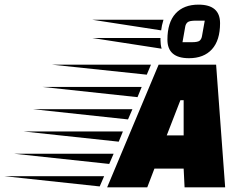

<svg xmlns="http://www.w3.org/2000/svg" viewBox="-270 -808 1048 828"><path d="M526 0 522 -81H396L365 0H192L414 -529H662L701 0ZM522 -224V-376H508L449 -224ZM160 -4 -250 -48H179ZM201 -101 -209 -145H220ZM242 -197 -168 -241H260ZM282 -293 -127 -337H301ZM323 -389 -86 -433H341ZM363 -486 -45 -529H381ZM557 -626Q584 -626 591.5 -633Q599 -640 601 -652L613 -719H576Q547 -719 539 -712Q531 -705 529 -694L517 -626ZM586 -788Q679 -788 679 -708Q679 -634 644 -595.5Q609 -557 545 -557Q452 -557 452 -637Q452 -711 487 -749.5Q522 -788 586 -788ZM425 -677 127 -723H435Q427 -697 425 -677ZM422 -637Q422 -616 427 -598L129 -644H422Z"/></svg>

Font: Faster One
Style: Regular
Weight: 400
Designer: Eduardo Rodriguez Tunni
Foundry: Eduardo Rodriguez Tunni
Version: Version 1.002